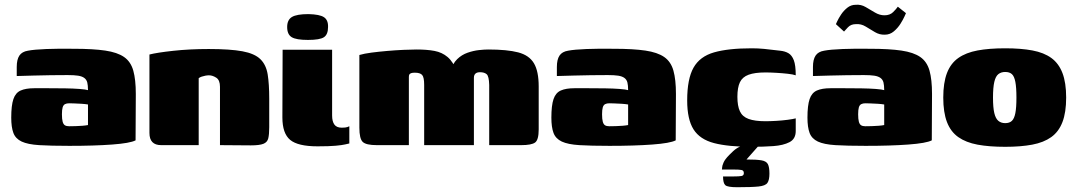

<svg xmlns="http://www.w3.org/2000/svg" viewBox="-20 -607 4503 803"><path d="M270 3Q192 3 144 0Q96 -3 70.5 -15Q45 -27 36 -51Q27 -75 27 -115Q27 -166 36 -192.5Q45 -219 66.5 -228.5Q88 -238 123 -238Q149 -238 183.5 -238Q218 -238 252 -237.5Q286 -237 312.5 -235Q339 -233 348 -230Q348 -250 345 -262Q342 -274 332.5 -281Q323 -288 306.5 -290.5Q290 -293 263 -293Q228 -293 192 -292.5Q156 -292 120.5 -291Q85 -290 50 -289V-327Q50 -358 61 -374.5Q72 -391 97 -395Q123 -400 174.5 -402Q226 -404 289 -403Q369 -403 420 -395.5Q471 -388 499 -368.5Q527 -349 537.5 -311.5Q548 -274 548 -214L547 -20Q524 -8 449 -2.5Q374 3 270 3ZM269 -79Q282 -79 296.5 -79.5Q311 -80 324.5 -81Q338 -82 348 -84V-170Q337 -172 320.5 -173Q304 -174 289.5 -174.5Q275 -175 269 -175Q259 -175 252 -171.5Q245 -168 242 -158Q239 -148 239 -129Q239 -109 242 -98Q245 -87 251.5 -83Q258 -79 269 -79Z M654 0Q605 0 605 -51V-379Q636 -387 704.5 -394.5Q773 -402 853 -402Q943 -402 994 -392.5Q1045 -383 1069 -359.5Q1093 -336 1099.5 -296Q1106 -256 1106 -194V-75Q1106 -45 1102 -28.5Q1098 -12 1081.5 -5.5Q1065 1 1029 1L900 0V-244Q900 -272 884.5 -282Q869 -292 854 -292Q847 -292 839 -290.5Q831 -289 823.5 -286.5Q816 -284 811 -280V0Z M1308 5Q1226 5 1193.5 -22Q1161 -49 1161 -116L1162 -399H1369V-124Q1369 -99 1378.5 -86Q1388 -73 1409 -73Q1426 -73 1432.5 -75.5Q1439 -78 1441 -79V-7Q1436 -6 1423.5 -3Q1411 0 1384 2.5Q1357 5 1308 5ZM1268 -440Q1219 -440 1200 -451.5Q1181 -463 1181 -494Q1181 -524 1201 -536Q1221 -548 1270 -548Q1317 -547 1335 -535Q1353 -523 1352 -494Q1352 -463 1335 -451.5Q1318 -440 1268 -440Z M1556 0Q1511 0 1497 -13.5Q1483 -27 1483 -73V-377Q1503 -383 1534 -387Q1565 -391 1600 -394Q1635 -397 1667.5 -398.5Q1700 -400 1722 -400Q1766 -400 1797.5 -394Q1829 -388 1852 -368.5Q1875 -349 1891 -308L1864 -309Q1873 -341 1892 -359.5Q1911 -378 1935.5 -386.5Q1960 -395 1983 -397.5Q2006 -400 2022 -400Q2101 -400 2147 -388Q2193 -376 2213 -342.5Q2233 -309 2233 -245V-66Q2233 -22 2218 -11Q2203 0 2160 0H2026Q2026 -63 2026 -126Q2026 -189 2026 -252Q2025 -288 2015.5 -296.5Q2006 -305 1987 -305Q1978 -305 1972.5 -302Q1967 -299 1964.5 -294Q1962 -289 1962 -282V0H1754V-252Q1754 -284 1745.5 -293.5Q1737 -303 1715 -303Q1705 -303 1699.5 -301Q1694 -299 1692 -295.5Q1690 -292 1690 -285V0Z M2529 3Q2451 3 2403 0Q2355 -3 2329.5 -15Q2304 -27 2295 -51Q2286 -75 2286 -115Q2286 -166 2295 -192.5Q2304 -219 2325.5 -228.5Q2347 -238 2382 -238Q2408 -238 2442.5 -238Q2477 -238 2511 -237.5Q2545 -237 2571.5 -235Q2598 -233 2607 -230Q2607 -250 2604 -262Q2601 -274 2591.5 -281Q2582 -288 2565.5 -290.5Q2549 -293 2522 -293Q2487 -293 2451 -292.5Q2415 -292 2379.5 -291Q2344 -290 2309 -289V-327Q2309 -358 2320 -374.5Q2331 -391 2356 -395Q2382 -400 2433.5 -402Q2485 -404 2548 -403Q2628 -403 2679 -395.5Q2730 -388 2758 -368.5Q2786 -349 2796.5 -311.5Q2807 -274 2807 -214L2806 -20Q2783 -8 2708 -2.5Q2633 3 2529 3ZM2528 -79Q2541 -79 2555.5 -79.5Q2570 -80 2583.5 -81Q2597 -82 2607 -84V-170Q2596 -172 2579.5 -173Q2563 -174 2548.5 -174.5Q2534 -175 2528 -175Q2518 -175 2511 -171.5Q2504 -168 2501 -158Q2498 -148 2498 -129Q2498 -109 2501 -98Q2504 -87 2510.5 -83Q2517 -79 2528 -79Z M3124 7Q3026 7 2966.5 -8.5Q2907 -24 2880.5 -66Q2854 -108 2854 -187Q2854 -277 2880.5 -324Q2907 -371 2966.5 -388Q3026 -405 3124 -405Q3150 -405 3176 -402.5Q3202 -400 3242 -395Q3263 -393 3277.5 -384.5Q3292 -376 3300 -355Q3308 -334 3308 -292Q3297 -296 3274.5 -298.5Q3252 -301 3226.5 -302.5Q3201 -304 3181 -304Q3137 -304 3111 -294.5Q3085 -285 3074.5 -263Q3064 -241 3064 -202Q3064 -164 3074.5 -141.5Q3085 -119 3111 -109.5Q3137 -100 3181 -100Q3201 -100 3226.5 -101.5Q3252 -103 3274.5 -106Q3297 -109 3308 -112V-59Q3308 -26 3282 -12.5Q3256 1 3214.5 4Q3173 7 3124 7ZM3063 176Q3023 176 3013.5 167.5Q3004 159 3004 131Q3006 131 3015 131Q3024 131 3046 131Q3072 131 3081.5 129Q3091 127 3091 117Q3091 106 3081.5 104Q3072 102 3047 102H2999Q3000 102 3000 94.5Q3000 87 3006 73Q3012 59 3030 41Q3039 32 3046.5 25Q3054 18 3062 13Q3070 8 3078.5 4.5Q3087 1 3097 -1H3156L3102 60Q3144 60 3164.5 63.5Q3185 67 3191.5 79.5Q3198 92 3198 119Q3198 146 3189.5 158Q3181 170 3152.5 173Q3124 176 3063 176Z M3600 3Q3522 3 3474 0Q3426 -3 3400.5 -15Q3375 -27 3366 -51Q3357 -75 3357 -115Q3357 -166 3366 -192.5Q3375 -219 3396.5 -228.5Q3418 -238 3453 -238Q3479 -238 3513.5 -238Q3548 -238 3582 -237.5Q3616 -237 3642.5 -235Q3669 -233 3678 -230Q3678 -250 3675 -262Q3672 -274 3662.5 -281Q3653 -288 3636.5 -290.5Q3620 -293 3593 -293Q3558 -293 3522 -292.5Q3486 -292 3450.5 -291Q3415 -290 3380 -289V-327Q3380 -358 3391 -374.5Q3402 -391 3427 -395Q3453 -400 3504.5 -402Q3556 -404 3619 -403Q3699 -403 3750 -395.5Q3801 -388 3829 -368.5Q3857 -349 3867.5 -311.5Q3878 -274 3878 -214L3877 -20Q3854 -8 3779 -2.5Q3704 3 3600 3ZM3599 -79Q3612 -79 3626.5 -79.5Q3641 -80 3654.5 -81Q3668 -82 3678 -84V-170Q3667 -172 3650.5 -173Q3634 -174 3619.5 -174.5Q3605 -175 3599 -175Q3589 -175 3582 -171.5Q3575 -168 3572 -158Q3569 -148 3569 -129Q3569 -109 3572 -98Q3575 -87 3581.5 -83Q3588 -79 3599 -79ZM3681 -462Q3659 -461 3639.5 -472.5Q3620 -484 3600.5 -496Q3581 -508 3559 -506Q3539 -506 3526.5 -493Q3514 -480 3510 -475L3476 -506Q3476 -506 3481.5 -518Q3487 -530 3497.5 -546Q3508 -562 3523.5 -574.5Q3539 -587 3559 -587Q3581 -589 3600.5 -577.5Q3620 -566 3639.5 -554.5Q3659 -543 3679 -543Q3702 -543 3715.5 -556.5Q3729 -570 3735 -579L3769 -552Q3769 -552 3763 -538.5Q3757 -525 3746 -507.5Q3735 -490 3718.5 -476Q3702 -462 3681 -462Z M4184 7Q4117 7 4068.5 -2Q4020 -11 3988 -33.5Q3956 -56 3940.5 -96.5Q3925 -137 3925 -199Q3925 -261 3940.5 -301.5Q3956 -342 3988 -364.5Q4020 -387 4068.5 -396Q4117 -405 4184 -405Q4250 -405 4298 -396Q4346 -387 4377 -364.5Q4408 -342 4423.5 -301.5Q4439 -261 4439 -199Q4439 -137 4423.5 -96.5Q4408 -56 4376.5 -33.5Q4345 -11 4297 -2Q4249 7 4184 7ZM4184 -92Q4202 -92 4212 -101.5Q4222 -111 4226.5 -134Q4231 -157 4231 -199Q4231 -241 4226.5 -264.5Q4222 -288 4212 -297Q4202 -306 4184 -306Q4167 -306 4155.5 -297Q4144 -288 4138.5 -264.5Q4133 -241 4133 -199Q4133 -157 4138.5 -134Q4144 -111 4155.5 -101.5Q4167 -92 4184 -92Z"/></svg>

Font: Genos Black
Style: Regular
Weight: 900
Designer: Robert E. Leuschke
Foundry: Robert E. Leuschke
Version: Version 1.010